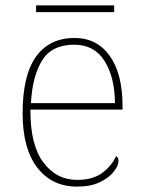

<svg xmlns="http://www.w3.org/2000/svg" viewBox="-20 -683 529 713"><path d="M266 10Q173 10 118.5 -60.5Q64 -131 64 -262Q64 -404 114 -473Q164 -542 257 -542Q340 -542 387.5 -475.5Q435 -409 435 -290V-276H93Q92 -146 140.5 -80.5Q189 -15 267 -15Q324 -15 359 -40.5Q394 -66 411 -103Q416 -100 418 -96Q420 -92 420 -85Q420 -68 402.5 -45.5Q385 -23 351 -6.5Q317 10 266 10ZM407 -300Q406 -397 368 -457Q330 -517 256 -517Q172 -517 136 -458Q100 -399 95 -300ZM114 -638V-663H404V-638Z"/></svg>

Font: Noto Serif Thai Thin
Style: Regular
Weight: 250
Version: Version 2.001